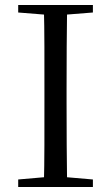

<svg xmlns="http://www.w3.org/2000/svg" viewBox="-20 -748 445 768"><path d="M52.8 0V-30.1L190.9 -42.1H212.5L351.6 -30.1V0ZM155.3 0Q157.5 -83.6 157.6 -167.7Q157.7 -251.7 157.7 -336.8V-391.1Q157.7 -476.1 157.6 -560.4Q157.5 -644.8 155.3 -728H248.5Q247.3 -645.2 246.8 -560.7Q246.3 -476.1 246.3 -391.1V-337Q246.3 -252.2 246.8 -168.1Q247.3 -84.1 248.5 0ZM52.8 -698V-728H351.6V-698L212.5 -686.9H190.9Z"/></svg>

Font: Early Summer Mincho VF
Style: Regular
Weight: 250
Designer: GuiWonder
Version: Version 1.002